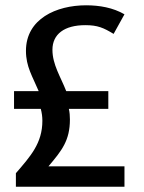

<svg xmlns="http://www.w3.org/2000/svg" viewBox="-20 -705 545 725"><path d="M33 -294H134C138 -279 140 -264 140 -249C140 -164 95 -115 40 -51V0H450V-77H163C214 -137 244 -175 244 -254C244 -267 243 -281 240 -294H389V-361H230C209 -415 178 -461 178 -517C178 -576 223 -610 302 -610C349 -610 371 -600 409 -577L450 -651C407 -676 356 -685 305 -685C193 -685 78 -634 78 -513C78 -453 103 -416 126 -361H33Z"/></svg>

Font: KpMath
Style: SansBold
Weight: 700
Version: Version 0.66